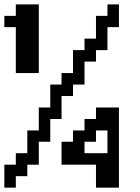

<svg xmlns="http://www.w3.org/2000/svg" viewBox="-20 -862 644 882"><path d="M26.4 0H0V-52.7V-105.5H26.4H52.7V-131.8V-158.2H79.1H105.5V-210.9V-262.7H131.8H158.2V-315.4V-368.2H184.6H210.9V-420.9V-473.6H237.3H262.7V-500V-526.4H289.1H315.4V-579.1V-631.8H341.8H368.2V-658.2V-684.6H394.5H420.9V-737.3V-789.1H447.3H473.6V-815.4V-841.8H500H526.4V-789.1V-737.3H500H473.6V-684.6V-631.8H447.3H420.9V-605.5V-579.1H394.5H368.2V-526.4V-473.6H341.8H315.4V-447.3V-420.9H289.1H262.7V-368.2V-315.4H237.3H210.9V-262.7V-210.9H184.6H158.2V-158.2V-105.5H131.8H105.5V-79.1V-52.7H79.1H52.7V-26.4V0ZM473.6 0H420.9V-52.7V-105.5H341.8H262.7V-158.2V-210.9H289.1H315.4V-237.3V-262.7H341.8H368.2V-289.1V-315.4H394.5H420.9V-341.8V-368.2H473.6H526.4V-184.6V0ZM420.9 -158.2H473.6V-210.9V-262.7H447.3H420.9V-237.3V-210.9H394.5H368.2V-184.6V-158.2ZM105.5 -526.4H52.7V-631.8V-737.3H26.4H0V-762.7V-789.1H26.4H52.7V-815.4V-841.8H105.5H158.2V-684.6V-526.4Z"/></svg>

Font: VCR Jazz Mono
Style: Regular
Weight: 400
Version: Version 3.1